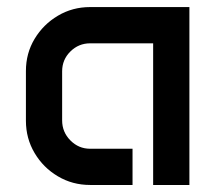

<svg xmlns="http://www.w3.org/2000/svg" viewBox="-20 -526 617 546"><path d="M53.7 -324.2Q53.7 -374.5 78.4 -415.5Q103 -456.5 144.5 -481.2Q186 -505.9 236.3 -505.9H518.6V0H415.5V-402.8H236.3Q203.6 -402.8 180.2 -379.6Q156.7 -356.4 156.7 -323.2V-183.6Q156.7 -150.4 180.2 -126.7Q203.6 -103 236.3 -103H356.9V0H236.3Q186 0 144.5 -24.7Q103 -49.3 78.4 -90.8Q53.7 -132.3 53.7 -182.6Z"/></svg>

Font: Anta
Style: Regular
Weight: 400
Designer: Sergej Lebedev
Foundry: Sergej Lebedev
Version: Version 1.000; ttfautohint (v1.8.4.7-5d5b)